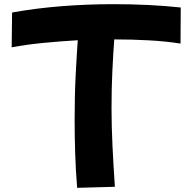

<svg xmlns="http://www.w3.org/2000/svg" viewBox="-20 -827 923 921"><path d="M350 74Q343 -13 340.5 -95Q338 -177 338 -250Q338 -371 343 -467.5Q348 -564 353 -634Q267 -629 186 -621Q105 -613 36 -600L38 -767Q155 -788 278 -797.5Q401 -807 524 -807Q612 -807 692.5 -803Q773 -799 847 -791L846 -618Q776 -629 694.5 -633.5Q613 -638 528 -638Q523 -570 519 -486.5Q515 -403 515 -308Q515 -223 519.5 -129Q524 -35 531 69Z"/></svg>

Font: Mochiy Pop One
Style: Regular
Weight: 400
Designer: FONTDASU
Foundry: FONTDASU / Google Inc. / Adobe
Version: Version 2.000